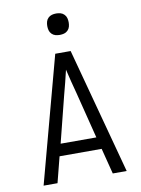

<svg xmlns="http://www.w3.org/2000/svg" viewBox="-95 -941 740 1006"><g transform="rotate(-10 275.0 -438.5)"><path d="M54 0 234 -670H316L496 0H422L387 -137H163L128 0ZM370 -201 308 -447Q299 -479 291 -512Q283 -545 275 -578Q267 -545 259 -512Q251 -479 242 -447L180 -201ZM275 -763Q263 -763 252 -766Q241 -769 232.5 -777.5Q224 -786 221 -797Q218 -808 218 -820Q218 -832 221 -843Q224 -854 232.5 -862.5Q241 -871 252 -874Q263 -877 275 -877Q287 -877 298 -874Q309 -871 317.5 -862.5Q326 -854 329 -843Q332 -832 332 -820Q332 -808 329 -797Q326 -786 317.5 -777.5Q309 -769 298 -766Q287 -763 275 -763Z"/></g></svg>

Font: Lode
Style: Regular
Weight: 400
Monospace: yes
Designer: Belleve Invis
Foundry: Belleve Invis
Version: Version 29.2.0; ttfautohint (v1.8.3)